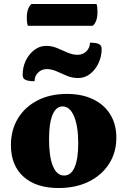

<svg xmlns="http://www.w3.org/2000/svg" viewBox="-20 -935 641 967"><path d="M275 12Q162 12 98.5 -45Q35 -102 35 -204Q35 -281 70.5 -339Q106 -397 169.5 -429.5Q233 -462 317 -462Q393 -462 449 -435Q505 -408 535.5 -358.5Q566 -309 566 -241Q566 -167 529 -109.5Q492 -52 426.5 -20Q361 12 275 12ZM303 -51Q338 -51 356 -93Q374 -135 374 -213Q374 -299 353 -349Q332 -399 295 -399Q262 -399 244.5 -356.5Q227 -314 227 -234Q227 -146 246.5 -98.5Q266 -51 303 -51ZM215 -587Q190 -587 172 -569.5Q154 -552 154 -526Q122 -526 108 -533Q94 -540 94 -557Q94 -597 110 -630Q126 -663 153 -683.5Q180 -704 212 -704Q242 -704 268.5 -692.5Q295 -681 320.5 -670Q346 -659 371 -659Q397 -659 415 -676.5Q433 -694 433 -720Q465 -720 478.5 -713Q492 -706 492 -689Q492 -650 476 -616.5Q460 -583 433.5 -562.5Q407 -542 374 -542Q344 -542 317.5 -553Q291 -564 266 -575.5Q241 -587 215 -587ZM447 -805H120Q118 -811 116.5 -820.5Q115 -830 115 -844Q115 -896 139 -915H466Q471 -902 471 -876Q471 -825 447 -805Z"/></svg>

Font: Petrona Black
Style: Regular
Weight: 900
Designer: Ringo R. Seeber
Foundry: Ringo R. Seeber
Version: Version 2.001; ttfautohint (v1.8.3)